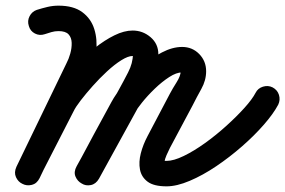

<svg xmlns="http://www.w3.org/2000/svg" viewBox="-20 -610 1009 679"><path d="M82 -518Q76 -536 84.5 -552.5Q93 -569 110 -575Q129 -581 148 -585.5Q167 -590 187 -590Q240 -590 271 -567Q302 -544 313.5 -507Q325 -470 320 -427.5Q315 -385 296 -346Q252 -255 208 -163.5Q164 -72 120 20Q110 40 92.5 43.5Q75 47 59 39Q44 32 36.5 15.5Q29 -1 39 -20Q69 -80 99 -139Q129 -198 159 -257Q172 -283 196 -315Q220 -347 250.5 -380Q281 -413 315.5 -440.5Q350 -468 384.5 -485Q419 -502 449 -502Q485 -502 512.5 -478.5Q540 -455 540 -418Q540 -374 520.5 -331.5Q501 -289 480 -251Q405 -115 330 22Q319 41 301 44.5Q283 48 269 39Q254 31 247 14.5Q240 -2 251 -21Q281 -78 312 -135Q343 -192 374 -249Q389 -277 417 -311Q445 -345 480 -375Q515 -405 552.5 -424.5Q590 -444 624 -444Q660 -444 684.5 -419Q709 -394 709 -358Q709 -326 692 -295.5Q675 -265 661 -237Q641 -200 621 -162Q601 -124 581 -87Q575 -75 569 -61.5Q563 -48 561 -35Q560 -32 560 -32Q556 -36 554 -39Q552 -42 558 -41Q563 -41 569 -41Q594 -41 630 -58.5Q666 -76 705 -104Q744 -132 780.5 -165Q817 -198 844.5 -228.5Q872 -259 884 -282Q892 -298 910 -303.5Q928 -309 944 -301Q961 -292 966.5 -274.5Q972 -257 964 -240Q947 -208 913.5 -169.5Q880 -131 836 -92.5Q792 -54 744.5 -22Q697 10 651 29.5Q605 49 569 49Q524 49 502 32.5Q480 16 475 -10.5Q470 -37 478 -68Q486 -99 502 -129Q522 -166 541.5 -204Q561 -242 581 -279Q590 -296 604.5 -319Q619 -342 619 -358Q619 -358 619 -357Q621 -356 623 -355Q624 -354 624 -354Q604 -354 578.5 -337.5Q553 -321 527.5 -296.5Q502 -272 482 -247Q462 -222 453 -206Q422 -149 391.5 -92Q361 -35 330 21Q319 41 301.5 44Q284 47 269 39Q254 31 247 14.5Q240 -2 251 -22Q288 -90 326 -158Q364 -226 401 -294Q416 -321 433 -354Q450 -387 450 -418Q450 -417 451 -417Q451 -415 451 -414Q453 -411 453 -411.5Q453 -412 449 -412Q433 -412 409 -397Q385 -382 358.5 -357.5Q332 -333 308 -306Q284 -279 265.5 -255Q247 -231 240 -216Q210 -157 179.5 -98Q149 -39 119 20Q109 40 91.5 44Q74 48 59 40Q44 33 36.5 16.5Q29 0 38 -20Q127 -203 215 -386Q223 -401 228.5 -420.5Q234 -440 233.5 -458.5Q233 -477 222.5 -488.5Q212 -500 187 -500Q174 -500 162 -496.5Q150 -493 138 -489Q120 -483 103.5 -491.5Q87 -500 82 -518Z"/></svg>

Font: FRB American Cursive Black
Style: Bold Italic
Weight: 900
Italic angle: -25°
Version: Version 2.0;Modular Font Editor K font №1